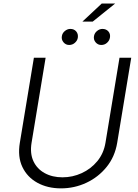

<svg xmlns="http://www.w3.org/2000/svg" viewBox="-20 -1054 784 1087"><path d="M656.6 -727.3H723L643.5 -245.7Q630.3 -166.5 583.5 -108.7Q536.6 -50.8 468.9 -19.2Q401.3 12.4 325.3 12.4Q249.3 12.4 191.8 -19.2Q134.2 -50.8 106.7 -108.7Q79.2 -166.5 92.3 -245.7L171.9 -727.3H238.3L158.7 -245.7Q148.8 -185.4 169.2 -141.5Q189.6 -97.7 233 -73.9Q276.3 -50.1 333.8 -50.1Q391 -50.1 442.8 -73.9Q494.7 -97.7 530.9 -141.5Q567.1 -185.4 577.1 -245.7ZM446.7 -931.8 556.1 -1034.1H632.1L505 -931.8ZM553.3 -799.4Q534.1 -799.4 521.3 -814.5Q508.5 -829.5 512.1 -849.8Q515.3 -867.2 529.5 -878.7Q543.7 -890.3 560 -890.3Q581.3 -890.3 593.8 -875.9Q606.2 -861.5 602.3 -840.2Q599.4 -823.9 585.8 -811.6Q572.1 -799.4 553.3 -799.4ZM371.4 -799.4Q352.3 -799.4 339.5 -814.6Q326.7 -829.9 330.3 -849.8Q333.1 -867.2 347.5 -878.7Q361.9 -890.3 378.2 -890.3Q399.5 -890.3 411.6 -875.9Q423.7 -861.5 420.5 -840.2Q418 -824.2 404.1 -811.8Q390.3 -799.4 371.4 -799.4Z"/></svg>

Font: Inter UI Light
Style: Italic
Weight: 300
Italic angle: 9.39999°
Designer: Rasmus Andersson
Foundry: rsms
Version: 3.2;8d6f07862